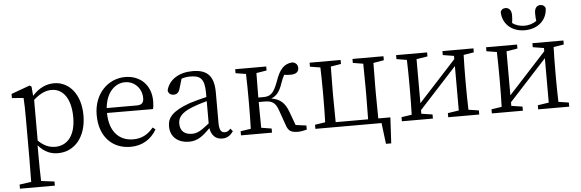

<svg xmlns="http://www.w3.org/2000/svg" viewBox="-60 -1013 4498 1486"><g transform="rotate(-5 2189.5 -270.5)"><path d="M209 -413C269 -467 314 -478 350 -478C437 -478 499 -400 499 -253C499 -101 427 -37 341 -37C296 -37 253 -53 209 -97ZM198 -517 184 -527 39 -474V-442L129 -435C132 -388 133 -346 133 -282V34C133 93 132 157 131 217L40 230V262H311V230L208 217C206 156 205 90 205 32V-61C254 -2 308 14 358 14C486 14 579 -92 579 -261C579 -425 490 -528 373 -528C314 -528 256 -503 204 -445Z M763 -301C775 -428 848 -488 921 -488C998 -488 1051 -425 1051 -355C1051 -323 1041 -301 997 -301ZM1119 -262C1124 -277 1126 -298 1126 -324C1126 -449 1042 -528 926 -528C794 -528 681 -421 681 -254C681 -83 782 14 922 14C1015 14 1084 -32 1125 -104L1104 -120C1065 -73 1018 -42 947 -42C841 -42 763 -115 762 -263Z M1539 -114C1475 -63 1446 -45 1404 -45C1350 -45 1312 -72 1312 -132C1312 -172 1330 -214 1427 -251C1454 -262 1498 -276 1539 -287ZM1703 -59C1688 -43 1676 -35 1658 -35C1631 -35 1615 -53 1615 -111V-348C1615 -478 1561 -528 1450 -528C1344 -528 1266 -479 1245 -397C1247 -373 1264 -359 1289 -359C1315 -359 1330 -374 1338 -403L1360 -477C1386 -486 1409 -488 1430 -488C1506 -488 1539 -461 1539 -351V-319C1493 -309 1445 -295 1406 -283C1270 -234 1231 -185 1231 -118C1231 -32 1295 14 1375 14C1440 14 1480 -15 1541 -77C1550 -22 1582 12 1633 12C1668 12 1696 -2 1720 -38Z M2208 -43 2170 -147C2144 -219 2107 -252 2038 -264C2080 -279 2105 -310 2127 -376C2136 -403 2145 -422 2154 -438C2170 -435 2184 -434 2205 -434C2247 -434 2266 -452 2267 -480C2267 -505 2254 -522 2226 -528C2161 -524 2124 -485 2092 -390C2059 -300 2032 -280 1979 -280H1939C1939 -340 1940 -415 1941 -470L2021 -483V-514H1780V-483L1860 -470C1862 -415 1863 -339 1863 -286V-228C1863 -176 1862 -99 1860 -44L1780 -32V0H2021V-32L1941 -45C1940 -100 1939 -179 1939 -245H1983C2043 -245 2069 -228 2090 -168L2132 -49C2148 -1 2169 11 2227 11C2245 11 2270 5 2291 0V-32Z M2850 -38C2849 -94 2848 -174 2848 -228V-286C2848 -338 2849 -414 2850 -469L2932 -483V-514H2691V-483L2771 -470C2772 -415 2773 -339 2773 -286V-228C2773 -174 2772 -94 2771 -38H2519C2518 -94 2517 -174 2517 -228V-286C2517 -338 2518 -415 2519 -470L2599 -483V-514H2358V-483L2438 -470C2440 -415 2441 -339 2441 -286V-228C2441 -176 2440 -99 2438 -44L2358 -32V0H2872L2892 163H2933L2944 -38Z M3631 -483V-514H3390V-483L3476 -469V-444L3185 -127V-469L3271 -483V-514H3030V-483L3110 -470C3112 -415 3113 -339 3113 -286V-228C3113 -176 3112 -100 3110 -44L3030 -32V0H3271V-32L3185 -45V-73L3476 -390V-45L3390 -32V0H3631V-32L3551 -44C3549 -100 3548 -176 3548 -228V-286C3548 -338 3549 -415 3551 -470Z M4040 -619C4147 -619 4215 -689 4215 -777C4207 -794 4195 -803 4175 -803C4151 -803 4130 -785 4130 -744C4130 -718 4131 -701 4134 -684C4109 -664 4073 -654 4040 -654C4007 -654 3970 -664 3946 -684C3949 -701 3951 -717 3951 -744C3951 -785 3930 -803 3905 -803C3884 -803 3873 -794 3866 -777C3866 -689 3933 -619 4040 -619ZM4330 -483V-514H4089V-483L4175 -469V-444L3884 -127V-469L3970 -483V-514H3729V-483L3809 -470C3811 -415 3812 -339 3812 -286V-228C3812 -176 3811 -100 3809 -44L3729 -32V0H3970V-32L3884 -45V-73L4175 -390V-45L4089 -32V0H4330V-32L4250 -44C4248 -100 4247 -176 4247 -228V-286C4247 -338 4248 -415 4250 -470Z"/></g></svg>

Font: Source Han Serif
Style: Regular
Weight: 400
Designer: Ryoko NISHIZUKA 西塚涼子 (kana & ideographs); Frank Grießhammer (Latin, Greek & Cyrillic); Wenlong ZHANG 张文龙 (bopomofo); San
Foundry: Adobe Systems Incorporated
Version: Version 1.001;PS 1.001;hotconv 16.6.54;makeotf.lib2.5.65590